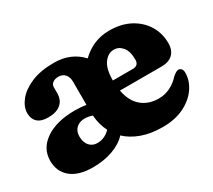

<svg xmlns="http://www.w3.org/2000/svg" viewBox="-96 -624 891 805"><g transform="rotate(-30 349.5 -221.5)"><path d="M686 -283.5Q686 -249.5 666.8 -231Q647.5 -212.5 612 -212.5H410.5Q421 -157 454 -129.5Q487 -102 536 -102Q566 -102 592.2 -115.2Q618.5 -128.5 637 -149.5Q656.5 -166.5 666.5 -166Q674 -165.5 679.8 -159.5Q685.5 -153.5 685.5 -139.5Q685 -101 661 -66.8Q637 -32.5 593.5 -11.2Q550 10 491 10Q433 10 389.8 -5.8Q346.5 -21.5 317.5 -49Q294.5 -22.5 251 -6.2Q207.5 10 153 10Q83.5 10 46.8 -20.5Q10 -51 10 -103Q10 -163 63 -199Q116 -235 204.5 -235Q235 -235 259 -230.5V-342Q259 -365 247.5 -378.5Q236 -392 215.5 -392Q198.5 -392 188 -384Q177.5 -376 177.5 -363.5V-335Q177.5 -301.5 156 -283.2Q134.5 -265 94.5 -265Q60.5 -265 43.5 -280.8Q26.5 -296.5 26.5 -324.5Q26.5 -354.5 50 -384Q73.5 -413.5 118.5 -432.8Q163.5 -452 228.5 -452Q310 -452 361 -397Q419 -453 496.5 -453Q555 -453 597.5 -430Q640 -407 663 -368.8Q686 -330.5 686 -283.5ZM474 -374Q445.5 -374 425.8 -347Q406 -320 406 -264.5V-264H502.5Q531.5 -264 531.5 -293Q531.5 -333.5 514.5 -353.8Q497.5 -374 474 -374ZM167 -131Q167 -102 181.5 -85.5Q196 -69 219 -69Q238.5 -69 254.5 -76.8Q270.5 -84.5 282 -97Q263.5 -133 260 -178.5Q243 -185 222.5 -185Q197.5 -185 182.2 -170.2Q167 -155.5 167 -131Z"/></g></svg>

Font: Fraunces 144pt SuperSoft
Style: Bold
Weight: 700
Version: Version 1.000;[b76b70a41]